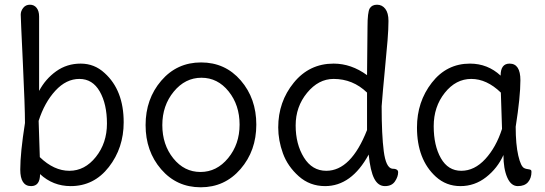

<svg xmlns="http://www.w3.org/2000/svg" viewBox="-20 -780 2313 815"><path d="M505 -261Q505 -152 442 -71Q379 10 280 10Q205 10 150 -41Q150 10 112 10Q66 10 66 -60.5Q66 -131 86 -258Q86 -326 77 -514.5Q68 -703 68 -718Q68 -733 78.5 -746.5Q89 -760 107 -760Q125 -760 135.5 -746.5Q146 -733 146 -710V-394Q173 -445 218.5 -477.5Q264 -510 322.5 -510Q381 -510 424 -470Q505 -397 505 -261ZM144 -267 149 -113Q209 -55 274.5 -55Q340 -55 387 -114Q434 -173 434 -255.5Q434 -338 403.5 -391.5Q373 -445 317 -445Q261 -445 215 -395Q169 -345 144 -267Z M948.5 -109Q997 -168 997 -251Q997 -334 950.5 -392Q904 -450 835 -450Q766 -450 717.5 -391Q669 -332 669 -249Q669 -166 715.5 -108Q762 -50 831 -50Q900 -50 948.5 -109ZM833.5 -515Q936 -515 1002 -438.5Q1068 -362 1068 -251Q1068 -140 1001 -62.5Q934 15 832 15Q730 15 664 -61.5Q598 -138 598 -249Q598 -360 664.5 -437.5Q731 -515 833.5 -515Z M1538 -228V-387Q1478 -445 1396 -445Q1332 -445 1283.5 -386Q1235 -327 1235 -247.5Q1235 -168 1270 -111.5Q1305 -55 1365 -55Q1470 -55 1538 -228ZM1644 -64Q1670 -64 1670 -49Q1670 -30 1656.5 -10Q1643 10 1614 10Q1585 10 1568.5 -22Q1552 -54 1545 -124Q1472 10 1360 10Q1295 10 1248 -32Q1201 -74 1181 -129Q1161 -184 1161 -239Q1161 -348 1227 -429Q1293 -510 1396 -510Q1471 -510 1538 -461Q1540 -600 1540 -664.5Q1540 -729 1549.5 -744.5Q1559 -760 1580.5 -760Q1602 -760 1615.5 -742.5Q1629 -725 1629 -691Q1629 -657 1625 -607.5Q1621 -558 1613 -476.5Q1605 -395 1600 -329Q1600 -207 1609 -138Q1618 -69 1644 -64Z M2169 -242Q2169 -167 2180 -119.5Q2191 -72 2206 -66Q2212 -63 2220.5 -62Q2229 -61 2232.5 -59Q2236 -57 2236 -51Q2236 -24 2221.5 -7Q2207 10 2178 10Q2149 10 2133 -27Q2117 -64 2117 -122Q2092 -66 2043.5 -28Q1995 10 1934.5 10Q1874 10 1830 -30Q1750 -103 1750 -239Q1750 -348 1813 -429Q1876 -510 1975 -510Q2050 -510 2105 -459Q2105 -510 2143 -510Q2189 -510 2189 -439.5Q2189 -369 2169 -242ZM2111 -233 2106 -387Q2046 -445 1980.5 -445Q1915 -445 1868 -386Q1821 -327 1821 -244.5Q1821 -162 1851.5 -108.5Q1882 -55 1938 -55Q1994 -55 2040 -105Q2086 -155 2111 -233Z"/></svg>

Font: Delius
Style: Regular
Weight: 400
Designer: Natalia Raices
Foundry: Natalia Raices
Version: Version 1.001